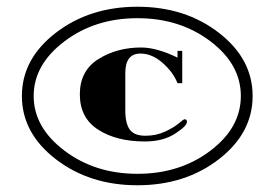

<svg xmlns="http://www.w3.org/2000/svg" viewBox="-20 -742 815 570"><path d="M145.5 -269.5Q45 -347 45 -457Q45 -567 145.5 -644.5Q246 -722 388 -722Q530 -722 630 -644.5Q730 -567 730 -457Q730 -347 630 -269.5Q530 -192 388 -192Q246 -192 145.5 -269.5ZM171 -619Q80 -550 80 -457Q80 -364 171 -295Q262 -226 388 -226Q514 -226 604.5 -294.5Q695 -363 695 -457Q695 -551 604.5 -619.5Q514 -688 388 -688Q262 -688 171 -619ZM410 -322Q326 -322 271.5 -357Q217 -392 217 -462Q217 -532 272 -566.5Q327 -601 399 -601Q445 -601 507 -571V-591H521V-495H507Q494 -528 462.5 -555.5Q431 -583 397 -583Q352 -583 352 -525V-415Q352 -375 365.5 -357Q379 -339 411.5 -339Q444 -339 470.5 -351.5Q497 -364 511 -376Q525 -388 528 -388Q535 -388 535 -380Q535 -368 499.5 -345Q464 -322 410 -322Z"/></svg>

Font: Diplomata
Style: Regular
Weight: 400
Width: 7
Designer: Eduardo Rodriguez Tunni
Foundry: Eduardo Rodriguez Tunni
Version: Version 1.001